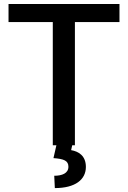

<svg xmlns="http://www.w3.org/2000/svg" viewBox="-20 -731 643 966"><path d="M581.1 -710.9H22.9V-620.1H245.6V0H263.7L249 64.5C301.8 68.4 324.2 77.6 324.2 107.9C324.2 141.1 292 153.3 252.9 153.3L255.9 215.3C358.9 215.3 412.1 172.4 412.1 108.9C412.1 52.2 375 30.8 337.9 24.4L343.3 0H356.9V-620.1H581.1Z"/></svg>

Font: Bert Sans Medium
Style: Regular
Weight: 500
Designer: Christian Robertson (Google), Cristiano Sobral
Foundry: Google, Cristiano Sobral
Version: Version 3.101